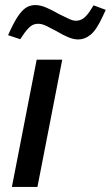

<svg xmlns="http://www.w3.org/2000/svg" viewBox="-20 -739 438 759"><path d="M27 0 125 -503H226L128 0ZM60 -584 12 -600 22 -622Q41 -662 56.5 -682.5Q72 -703 87 -711Q102 -719 120 -719Q140 -719 164 -708.5Q188 -698 212 -684Q238 -671 253.5 -664Q269 -657 280 -657Q295 -657 307.5 -665Q320 -673 334 -693L350 -718L398 -700L386 -674Q361 -620 338 -601.5Q315 -583 289 -583Q271 -583 249.5 -592Q228 -601 203 -616Q183 -627 164.5 -636Q146 -645 132 -645Q115 -645 103.5 -637Q92 -629 77 -609Z"/></svg>

Font: REM
Style: Italic
Weight: 400
Italic angle: -11°
Designer: Octavio Pardo
Foundry: Ashler Design
Version: Version 1.005;gftools[0.9.28]